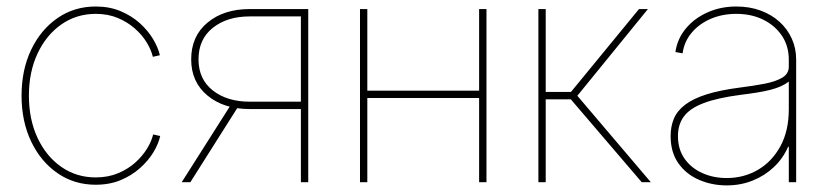

<svg xmlns="http://www.w3.org/2000/svg" viewBox="-20 -557 2533 587"><path d="M272.5 7.8Q207 7.8 155.8 -27.6Q104.5 -63 75.2 -124.5Q45.9 -186 45.9 -264.6Q45.9 -343.3 75.2 -404.8Q104.5 -466.3 155.8 -501.7Q207 -537.1 272.5 -537.1Q314.9 -537.1 348.6 -522.9Q382.3 -508.8 407.5 -486.1Q432.6 -463.4 448 -437.5Q463.4 -411.6 468.8 -388.2L447.3 -383.3Q442.4 -404.3 428.5 -427.2Q414.6 -450.2 392.1 -470Q369.6 -489.7 339.8 -502.2Q310.1 -514.6 272.5 -514.6Q213.9 -514.6 167.7 -482.4Q121.6 -450.2 95 -393.8Q68.4 -337.4 68.4 -264.6Q68.4 -191.4 95 -135Q121.6 -78.6 167.7 -46.6Q213.9 -14.6 272.5 -14.6Q310.1 -14.6 340.3 -27.1Q370.6 -39.6 392.8 -59.3Q415 -79.1 429.2 -102.1Q443.4 -125 448.2 -146L469.7 -141.1Q464.8 -117.7 449.2 -91.8Q433.6 -65.9 408.2 -43.2Q382.8 -20.5 348.9 -6.3Q314.9 7.8 272.5 7.8Z M922.4 0H899.9V-506.8H743.7Q674.3 -506.8 630.6 -471.9Q586.9 -437 586.9 -375.5Q586.9 -314.9 630.6 -280.5Q674.3 -246.1 743.7 -246.1H910.6V-223.6H743.2Q664.1 -223.6 614.3 -264.9Q564.5 -306.2 564.5 -375.5Q564.5 -446.3 614.3 -487.8Q664.1 -529.3 743.2 -529.3H922.4ZM562 0H535.6L687.5 -239.3H713.4Z M1455.6 -279.8V-257.3H1095.2V-279.8ZM1103 -529.3V0H1080.6V-529.3ZM1467.3 -529.3V0H1444.8V-529.3Z M1626 0V-529.3H1648.4V-275.9H1725.6L1933.6 -529.3H1960.9L1745.1 -264.2L1969.7 0H1941.9L1725.1 -253.4H1648.4V0Z M2201.7 9.8Q2156.7 9.8 2117.4 -7.1Q2078.1 -23.9 2054.2 -57.6Q2030.3 -91.3 2030.3 -141.1Q2030.3 -170.9 2040.5 -194.8Q2050.8 -218.8 2075 -237.1Q2099.1 -255.4 2139.6 -268.3Q2180.2 -281.2 2240.7 -289.1Q2283.2 -294.4 2317.4 -301Q2351.6 -307.6 2371.6 -319.6Q2391.6 -331.5 2391.6 -353V-375Q2391.6 -416 2370.8 -447.3Q2350.1 -478.5 2314 -496.6Q2277.8 -514.6 2231 -514.6Q2188 -514.6 2152.6 -499.3Q2117.2 -483.9 2094.5 -456.8Q2071.8 -429.7 2066.9 -394L2044.9 -397.9Q2050.8 -438.5 2076.7 -469.7Q2102.5 -501 2142.8 -519Q2183.1 -537.1 2231 -537.1Q2271.5 -537.1 2304.9 -524.9Q2338.4 -512.7 2362.8 -490.7Q2387.2 -468.8 2400.6 -439.2Q2414.1 -409.7 2414.1 -375V0H2391.6V-108.4H2389.6Q2374 -72.8 2346.2 -46.4Q2318.4 -20 2281.5 -5.1Q2244.6 9.8 2201.7 9.8ZM2201.7 -12.7Q2253.9 -12.7 2296.9 -37.6Q2339.8 -62.5 2365.7 -109.6Q2391.6 -156.7 2391.6 -222.7V-307.6Q2380.9 -299.3 2367.2 -293.2Q2353.5 -287.1 2335.7 -282.5Q2317.9 -277.8 2295.2 -274.2Q2272.5 -270.5 2244.6 -267.1Q2173.3 -257.8 2131.1 -241.7Q2088.9 -225.6 2070.8 -200.9Q2052.7 -176.3 2052.7 -141.1Q2052.7 -100.6 2072.8 -72Q2092.8 -43.5 2126.7 -28.1Q2160.6 -12.7 2201.7 -12.7Z"/></svg>

Font: Inter 24pt Thin
Style: Regular
Weight: 250
Designer: Rasmus Andersson
Foundry: rsms
Version: Version 4.001;git-66647c0bb